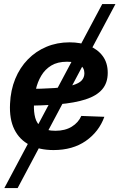

<svg xmlns="http://www.w3.org/2000/svg" viewBox="-20 -748 604 972"><path d="M2 204.1 497.6 -727.5H564.5L69.3 204.1ZM251 11.7Q181.2 11.7 130.1 -14.2Q79.1 -40 53 -92.3Q26.9 -144.5 30.8 -222.7Q33.7 -291.5 57.1 -348.6Q80.6 -405.8 121.1 -447.3Q161.6 -488.8 215.3 -511.2Q269 -533.7 332 -533.7Q388.2 -533.7 431.6 -515.9Q475.1 -498 500.2 -463.9Q525.4 -429.7 525.4 -379.4Q525.4 -328.1 497.1 -295.4Q468.8 -262.7 413.6 -244.9Q358.4 -227.1 277.1 -220Q195.8 -212.9 89.4 -212.9L103.5 -297.9Q195.3 -297.9 254.6 -302.2Q314 -306.6 347.4 -316.4Q380.9 -326.2 394 -341.3Q407.2 -356.4 407.2 -377.4Q407.2 -404.8 384.5 -420.2Q361.8 -435.5 319.3 -435.5Q271.5 -435.5 239.7 -416.3Q208 -397 189 -365Q169.9 -333 161.4 -294.7Q152.8 -256.3 151.9 -218.3Q150.4 -181.6 158.4 -151.6Q166.5 -121.6 190.4 -103.8Q214.4 -85.9 260.3 -85.9Q309.6 -85.9 343.3 -106.7Q377 -127.4 391.6 -161.1L508.3 -156.7Q481 -81.1 414.6 -34.7Q348.1 11.7 251 11.7Z"/></svg>

Font: Inter 28pt SemiBold
Style: Italic
Weight: 600
Italic angle: -9.3988°
Designer: Rasmus Andersson
Foundry: rsms
Version: Version 4.001;git-66647c0bb